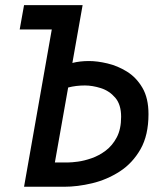

<svg xmlns="http://www.w3.org/2000/svg" viewBox="-20 -713 626 733"><path d="M71.8 0 177.7 -600.6H55.2L71.8 -693.4H295.4L256.3 -472.7Q285.2 -480 319.8 -480Q351.1 -480 389.9 -470.9Q428.7 -461.9 464.6 -439.7Q500.5 -417.5 523.7 -377.9Q546.9 -338.4 546.9 -277.3Q546.9 -196.8 516.4 -143.3Q485.8 -89.8 437 -58.3Q388.2 -26.9 332 -13.4Q275.9 0 224.6 0ZM189.5 -92.8H240.7Q253.4 -92.8 277.3 -95.9Q301.3 -99.1 329.6 -108.9Q357.9 -118.7 383.5 -137.9Q409.2 -157.2 425.8 -188.7Q442.4 -220.2 442.4 -267.1Q442.4 -314 419.9 -340.1Q397.5 -366.2 365.2 -376.5Q333 -386.7 304.2 -386.7Q270 -386.7 240.2 -378.9Z"/></svg>

Font: Cascadia Code NF
Style: Italic
Weight: 400
Italic angle: -10°
Monospace: yes
Designer: Aaron Bell
Foundry: Saja Typeworks
Version: Version 2404.023; ttfautohint (v1.8.4)